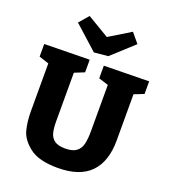

<svg xmlns="http://www.w3.org/2000/svg" viewBox="-172 -1092 1082 1229"><g transform="rotate(20 369.5 -478.0)"><path d="M726 -707V-621L660 -595V-280Q660 -136 586.5 -61Q513 14 364 14Q235 14 172 -35Q109 -84 94.5 -142Q80 -200 80 -266V-594L13 -616V-702L321 -707V-621L254 -594V-266Q254 -216 262 -185Q270 -154 294.5 -136.5Q319 -119 367 -119Q417 -119 442.5 -138Q468 -157 476.5 -191Q485 -225 485 -280V-595L419 -616V-702ZM374 -881 520 -970 574 -905 425 -769 330 -760 169 -905 225 -970Z"/></g></svg>

Font: Bitter Pro ExtraBold
Style: Regular
Weight: 800
Designer: Sol Matas, and Bitter project Authors
Foundry: Sol Matas
Version: Version 1.010